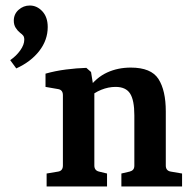

<svg xmlns="http://www.w3.org/2000/svg" viewBox="-20 -676 697 696"><path d="M420 0V-47L450 -54Q458 -56 462.5 -61Q467 -66 467 -76V-258Q467 -313 451.5 -337Q436 -361 399 -361Q373 -361 347 -350.5Q321 -340 299 -320L300 -355Q329 -395 368 -413Q407 -431 454 -431Q528 -431 554.5 -389.5Q581 -348 581 -272V-76Q581 -57 599 -54L640 -47V0ZM149 0V-47L191 -54Q208 -57 208 -76V-331Q208 -350 191 -353L145 -361V-409Q180 -419 219 -424Q258 -429 293 -430L310 -415L322 -341V-76Q322 -58 339 -54L368 -47V0ZM39 -428 17 -458Q39 -473 53.5 -493.5Q68 -514 68 -532Q68 -542 64 -547Q60 -552 53 -557Q44 -564 37 -575Q30 -586 30 -601Q30 -625 47.5 -640.5Q65 -656 88 -656Q114 -656 133.5 -635Q153 -614 153 -578Q153 -531 122.5 -491.5Q92 -452 39 -428Z"/></svg>

Font: Yrsa SemiBold
Style: Regular
Weight: 600
Version: Version 2.004